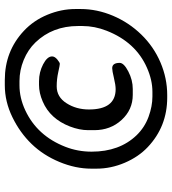

<svg xmlns="http://www.w3.org/2000/svg" viewBox="22 -762 726 811"><g transform="rotate(-90 385.5 -356.0)"><path d="M449.2 -637.2H431.2Q377.9 -637.2 325.7 -612.8Q217.8 -562.5 171.4 -443.4Q150.9 -391.1 150.9 -332.5Q150.9 -214.8 220.2 -142.6Q253.4 -108.4 298.1 -92Q342.8 -75.7 383.8 -75.7H401.9Q402.8 -75.7 403.8 -75.7Q453.1 -75.7 504.9 -98.6Q613.3 -146 661.6 -269Q681.6 -319.8 681.6 -371.6V-389.6Q681.6 -497.6 612.3 -569.8Q581.5 -601.6 538.1 -619.4Q494.6 -637.2 449.2 -637.2ZM432.6 -554.7H448.7Q486.3 -554.7 519.8 -537.4Q553.2 -520 553.2 -499.5Q553.2 -488.3 540.3 -477.5Q527.3 -466.8 521.7 -466.8Q516.1 -466.8 486.8 -473.4Q457.5 -480 426.8 -480Q381.8 -480 355.5 -438.5Q329.1 -397.5 329.1 -343.8Q329.1 -231.4 414.6 -231Q432.1 -231 462.4 -238.3Q492.7 -245.6 503.4 -245.6Q525.9 -245.6 525.9 -213.9Q525.9 -196.3 489.7 -177.5Q453.6 -158.7 415.5 -158.7H391.1Q328.1 -158.7 284.9 -205.8Q241.7 -252.9 241.7 -321.3V-346.7Q241.7 -383.8 257.3 -424.3Q289.6 -507.8 362.8 -539.1Q398.9 -554.7 432.6 -554.7ZM453.6 -699.2Q575.2 -699.2 661.1 -618.7Q705.1 -577.6 729.2 -519.3Q753.4 -460.9 753.4 -400.9V-378.9Q753.4 -309.6 724.9 -242.2Q696.3 -174.8 645.5 -122.6Q594.7 -70.3 527.8 -41.7Q460.9 -13.2 390.1 -13.2H379.4Q257.3 -13.2 170.4 -95.2Q128.9 -134.3 104 -192.6Q79.1 -251 79.1 -312V-334Q79.1 -400.4 107.4 -468.5Q135.7 -536.6 183.3 -585.9Q231 -635.3 296.6 -667.2Q362.3 -699.2 431.6 -699.2Z"/></g></svg>

Font: Averia Sans Libre
Style: Bold Italic
Weight: 700
Italic angle: -6.90001°
Version: Version 1.002